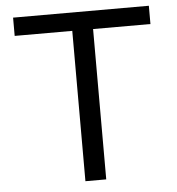

<svg xmlns="http://www.w3.org/2000/svg" viewBox="-52 -778 761 827"><g transform="rotate(-5 328.5 -364.5)"><path d="M284 0V-650H35V-729H622V-650H374V0Z"/></g></svg>

Font: Hubot Sans
Style: Regular
Weight: 400
Designer: Deni Anggara
Foundry: GitHub, Inc., Subsidiary of Microsoft Corporation
Version: Version 2.000